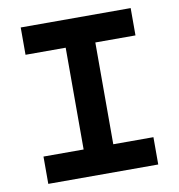

<svg xmlns="http://www.w3.org/2000/svg" viewBox="-77 -740 754 810"><g transform="rotate(-10 300.0 -335.0)"><path d="M536 -670H65V-553H237V-117H65V0H536V-117H364V-553H536Z"/></g></svg>

Font: LT Wave Mono Bold
Style: Regular
Weight: 700
Designer: Daniel Lyons
Version: Version 2.5 (Glyphs App)